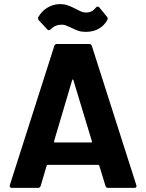

<svg xmlns="http://www.w3.org/2000/svg" viewBox="-20 -914 711 934"><path d="M493 -10 463 -108Q461 -112 458 -112H212Q209 -112 207 -108L178 -10Q175 0 165 0H38Q32 0 29 -3.5Q26 -7 28 -14L244 -690Q247 -700 257 -700H414Q424 -700 427 -690L643 -14Q644 -12 644 -9Q644 0 633 0H506Q496 0 493 -10ZM247 -221H423Q429 -221 427 -227L337 -524Q336 -528 334 -527.5Q332 -527 331 -524L243 -227Q242 -221 247 -221ZM331 -777Q310 -787 300.5 -790.5Q291 -794 280 -794Q249 -794 227 -772Q222 -767 218 -767Q213 -767 210 -771L169 -815Q162 -824 167 -832Q183 -860 211 -877Q239 -894 273 -894Q292 -894 306.5 -889Q321 -884 332.5 -878.5Q344 -873 348 -871Q367 -861 377 -857Q387 -853 398 -853Q429 -853 446 -877Q450 -882 455 -882Q460 -882 463 -878L500 -833Q506 -826 503 -819Q490 -792 462.5 -775.5Q435 -759 398 -759Q377 -759 363 -763.5Q349 -768 331 -777Z"/></svg>

Font: Amber EN
Style: Bold
Weight: 700
Designer: Jeremy Tribby
Foundry: Tribby Type
Version: Version 1.408 November 24, 2021